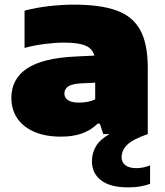

<svg xmlns="http://www.w3.org/2000/svg" viewBox="-20 -579 712 829"><path d="M628 135V215Q605.5 222.5 584 226.2Q562.5 230 533 230Q456 230 416.5 199.8Q377 169.5 377 117Q377 81.5 394.5 52.2Q412 23 452.5 0H426L411 -45H401Q346.5 11 244 11Q174 11 125.8 -10.8Q77.5 -32.5 53.2 -70.2Q29 -108 29 -156Q29 -238 96.5 -283.2Q164 -328.5 306 -335L387.5 -339Q379.5 -369 349.2 -382Q319 -395 256 -395Q219 -395 172 -389Q125 -383 86 -372V-533Q134.5 -546 191.5 -552.5Q248.5 -559 298 -559Q414.5 -559 484 -533.5Q553.5 -508 585.8 -448.8Q618 -389.5 618 -287V0Q555.5 21.5 530.2 45.2Q505 69 505 100Q505 121.5 521.2 134.2Q537.5 147 569 147Q598.5 147 628 135ZM391 -150V-222L329 -219Q291 -217 274.5 -205.8Q258 -194.5 258 -175Q258 -157 273.8 -146.5Q289.5 -136 320 -136Q363 -136 391 -150Z"/></svg>

Font: Encode Sans Expanded Black
Style: Regular
Weight: 900
Width: 7
Designer: Multiple Designers
Foundry: Impallari Type
Version: Version 2.000